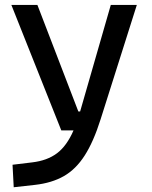

<svg xmlns="http://www.w3.org/2000/svg" viewBox="-20 -538 626 792"><path d="M36.6 234.4 31.7 141.6 112.8 131.8Q174.8 124.5 215.1 94.2Q255.4 64 283.2 0H232.9L26.9 -517.6H134.3L303.2 -78.1H310.5L437 -517.6H544.4L395 -45.9Q365.7 46.9 329.3 103.5Q293 160.2 243.4 188.5Q193.8 216.8 124.5 224.6Z"/></svg>

Font: CaskaydiaMono NF
Style: Regular
Weight: 400
Designer: Aaron Bell
Foundry: Saja Typeworks
Version: Version 2111.001; ttfautohint (v1.8.4);Nerd Fonts 3.1.1